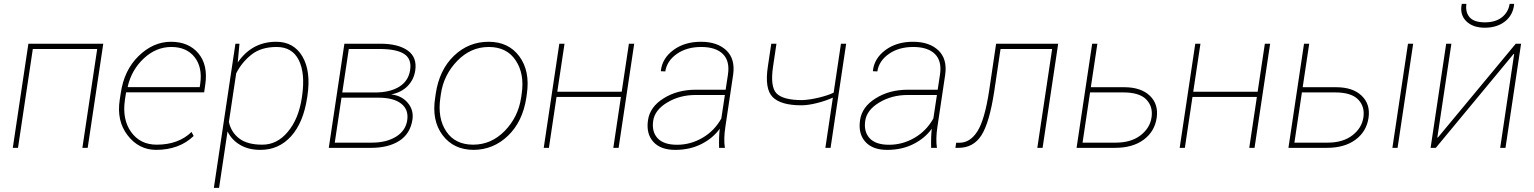

<svg xmlns="http://www.w3.org/2000/svg" viewBox="-20 -750 7780 974"><path d="M424.8 0H397.9L473.1 -501.5H146.5L71.3 0H44.9L124 -528.3H503.9Z M627.9 -311 628.9 -308.1H993.2L995.6 -324.2Q1007.8 -408.2 967.3 -460Q926.3 -511.7 849.1 -511.7Q772 -511.7 710 -454.1Q647.9 -396.5 627.9 -311ZM986.8 -479Q1035.6 -419.9 1021.5 -322.3L1015.6 -281.7H619.6L613.8 -244.1Q599.1 -145 645 -80.6Q690.9 -16.1 774.9 -16.1Q885.3 -16.1 951.7 -80.6L962.4 -60.1Q889.2 10.3 771 10.3Q684.1 9.8 627.4 -63.5Q570.8 -136.7 587.4 -244.1L592.3 -275.4Q608.9 -393.6 683.1 -465.8Q757.3 -538.1 847.2 -538.1Q937 -538.1 986.8 -479Z M1255.4 -472.7Q1206.1 -433.6 1178.2 -377.9L1141.1 -131.3Q1152.8 -78.6 1193.8 -47.4Q1234.9 -16.1 1310.1 -16.1Q1385.3 -15.6 1439.9 -81.1Q1495.1 -146.5 1511.2 -254.4L1512.7 -264.6Q1528.8 -378.9 1495.6 -445.3Q1462.4 -511.7 1383.3 -511.7Q1304.2 -511.7 1255.4 -472.7ZM1381.3 -538.1Q1470.2 -538.1 1514.2 -463.4Q1558.1 -388.7 1539.6 -264.6L1538.1 -254.4Q1519 -127.9 1456.5 -58.6Q1394 10.7 1300.3 10.3Q1240.7 10.3 1197.8 -15.1Q1154.8 -40.5 1134.3 -83.5L1091.3 203.1H1064.9L1174.3 -528.3H1194.8L1186 -433.1Q1258.3 -538.1 1381.3 -538.1Z M1881.3 -280.8Q1957.5 -280.8 2004.6 -309.6Q2051.8 -338.4 2060.5 -394.5Q2069.3 -450.7 2030.5 -476.1Q1991.7 -501.5 1904.8 -501.5H1749.5L1716.3 -280.8ZM1867.2 -26.4Q1939.9 -26.4 1989 -56.6Q2038.1 -86.9 2045.9 -140.6Q2053.7 -194.3 2014.9 -224.4Q1976.1 -254.4 1901.4 -254.4H1712.4L1678.2 -26.4ZM1908.7 -528.3Q1999.5 -528.3 2048.1 -493.9Q2096.7 -459.5 2086.4 -391.6Q2079.1 -345.2 2047.4 -313Q2015.6 -280.8 1964.4 -271Q2017.6 -265.1 2048.6 -228.3Q2079.6 -191.4 2072.3 -143.1Q2061 -70.8 2005.4 -35.4Q1949.7 0 1863.3 0H1647.9L1727.1 -528.3Z M2540.5 -85.9Q2608.4 -155.8 2623.5 -253.9L2626.5 -274.4Q2641.6 -375 2596.2 -443.4Q2551.3 -511.7 2459.5 -511.7Q2367.7 -511.7 2299.3 -440.9Q2231 -370.1 2216.8 -274.4L2213.9 -253.9Q2198.7 -150.9 2243.7 -83.5Q2288.6 -16.1 2380.4 -16.1Q2472.2 -16.1 2540.5 -85.9ZM2652.8 -274.4 2649.9 -253.9Q2631.3 -132.8 2557.1 -61.5Q2482.9 9.8 2382.3 10.3Q2280.8 9.8 2225.1 -64.5Q2169.4 -138.7 2187.5 -253.9L2190.4 -274.4Q2208.5 -395.5 2282.7 -466.8Q2356.9 -538.1 2458.5 -538.1Q2560.1 -538.1 2614.7 -463.9Q2669.4 -389.6 2652.8 -274.4Z M3118.2 0H3091.3L3129.9 -258.3H2803.2L2764.6 0H2738.3L2817.4 -528.3H2843.8L2807.1 -284.7H3133.8L3170.4 -528.3H3197.3Z M3414.6 -15.6Q3482.9 -15.6 3543.5 -50.8Q3604 -85.9 3639.2 -148.9L3657.2 -268.1H3507.8Q3428.2 -268.1 3364.7 -230Q3301.3 -191.9 3293.5 -136.7Q3285.6 -82 3315.9 -48.8Q3346.7 -15.6 3414.6 -15.6ZM3405.8 10.3Q3331.5 10.7 3294.4 -30.3Q3257.3 -71.3 3267.1 -139.6Q3276.9 -208 3346.2 -251Q3415.5 -294.9 3510.7 -294.9H3661.1L3672.9 -372.1Q3683.1 -440.4 3647 -476.1Q3610.8 -511.7 3537.1 -511.7Q3463.9 -511.7 3413.6 -476.6Q3363.3 -441.4 3355 -387.7L3333 -388.7L3332.5 -391.1Q3339.4 -454.1 3396 -496.1Q3452.6 -538.1 3535.6 -538.1Q3618.7 -538.1 3664.6 -494.6Q3710.4 -451.2 3699.2 -371.1L3659.7 -106.4Q3650.4 -45.4 3657.2 0H3627.9Q3626.5 -58.6 3631.3 -97.2Q3597.2 -49.3 3538.6 -19.5Q3480 10.3 3405.8 10.3Z M4045.4 -215.8Q3940.9 -215.8 3899.4 -257.8Q3857.9 -299.8 3875.5 -414.1L3892.6 -528.3H3918.9L3901.9 -414.1Q3886.2 -310.1 3919.4 -276.1Q3952.6 -242.2 4049.3 -242.2Q4088.4 -243.7 4134.3 -254.9Q4180.2 -266.1 4209 -279.8L4246.1 -528.3H4272.5L4193.4 0H4167L4205.1 -254.9Q4170.4 -238.8 4124.8 -227.3Q4079.1 -215.8 4045.4 -215.8Z M4490.2 -15.6Q4558.6 -15.6 4619.1 -50.8Q4679.7 -85.9 4714.8 -148.9L4732.9 -268.1H4583.5Q4503.9 -268.1 4440.4 -230Q4377 -191.9 4369.1 -136.7Q4361.3 -82 4391.6 -48.8Q4422.4 -15.6 4490.2 -15.6ZM4481.4 10.3Q4407.2 10.7 4370.1 -30.3Q4333 -71.3 4342.8 -139.6Q4352.5 -208 4421.9 -251Q4491.2 -294.9 4586.4 -294.9H4736.8L4748.5 -372.1Q4758.8 -440.4 4722.7 -476.1Q4686.5 -511.7 4612.8 -511.7Q4539.6 -511.7 4489.3 -476.6Q4439 -441.4 4430.7 -387.7L4408.7 -388.7L4408.2 -391.1Q4415 -454.1 4471.7 -496.1Q4528.3 -538.1 4611.3 -538.1Q4694.3 -538.1 4740.2 -494.6Q4786.1 -451.2 4774.9 -371.1L4735.4 -106.4Q4726.1 -45.4 4732.9 0H4703.6Q4702.1 -58.6 4707 -97.2Q4672.9 -49.3 4614.3 -19.5Q4555.7 10.3 4481.4 10.3Z M4842.3 0H4826.7L4830.6 -25.9H4847.7Q4901.4 -25.9 4938.2 -83.7Q4975.1 -141.6 4997.6 -288.1L5033.2 -528.3H5348.1L5269 0H5242.2L5317.4 -501.5H5055.7L5023.9 -288.1Q4999.5 -127.4 4958.7 -63.7Q4918 0 4842.3 0Z M5640.1 -26.4Q5717.8 -26.4 5765.9 -63.5Q5814 -100.6 5821.8 -155.3Q5829.6 -210 5794.7 -245.6Q5759.8 -281.2 5678.2 -281.2H5509.8L5471.7 -26.4ZM5682.6 -307.6Q5768.1 -307.6 5813 -264.4Q5857.9 -221.2 5847.7 -151.9Q5837.4 -82.5 5781.7 -41.3Q5726.1 0 5636.2 0H5441.4L5520.5 -528.3H5546.9L5513.7 -307.6Z M6344.2 0H6317.4L6356 -258.3H6029.3L5990.7 0H5964.4L6043.5 -528.3H6069.8L6033.2 -284.7H6359.9L6396.5 -528.3H6423.3Z M7069.8 0H7043.5L7122.6 -528.3H7148.9ZM6714.8 -26.4Q6792.5 -26.4 6840.6 -63.5Q6888.7 -100.6 6896.5 -155.3Q6904.3 -210 6869.4 -245.6Q6834.5 -281.2 6752.9 -281.2H6584.5L6546.4 -26.4ZM6757.3 -307.6Q6842.8 -307.6 6887.7 -264.4Q6932.6 -221.2 6922.4 -151.9Q6912.1 -82.5 6856.4 -41.3Q6800.8 0 6710.9 0H6516.1L6595.2 -528.3H6621.6L6588.4 -307.6Z M7669.4 -528.3H7696.3L7617.2 0H7590.3L7661.1 -475.6L7658.7 -476.6L7263.7 0H7237.3L7316.4 -528.3H7342.8L7271.5 -52.7L7273.9 -51.8ZM7395 -727.5 7396.5 -730.5H7418.9Q7413.1 -687.5 7435.5 -662.1Q7458 -636.7 7512.7 -636.7Q7567.4 -636.7 7600.1 -663.1Q7632.3 -689.5 7638.2 -730.5H7660.2L7661.1 -727.5Q7655.3 -673.8 7615.2 -641.6Q7574.2 -609.4 7512.7 -609.4Q7451.2 -609.4 7418 -642.6Q7384.8 -675.8 7395 -727.5Z"/></svg>

Font: Roboto-ThinItalic
Style: Italic
Weight: 250
Italic angle: -12°
Designer: Google
Version: Version 1.100141; 2013; ttfautohint (v0.94.14-c901) -l 8 -r 